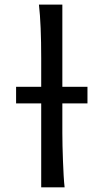

<svg xmlns="http://www.w3.org/2000/svg" viewBox="-20 -801 443 821"><path d="M48.8 -429.7H156.2V-551.8Q156.2 -623 153.8 -680.9Q151.4 -738.8 146.5 -781.2H246.6V-429.7H354V-358.9H246.6V-231.9Q246.6 -208.5 247.3 -176.8Q248 -145 249.3 -112.3Q250.5 -79.6 252.2 -49.8Q253.9 -20 256.3 0H156.2V-358.9H48.8Z"/></svg>

Font: Andika Am
Style: Regular
Weight: 400
Designer: Victor Gaultney, Annie Olsen, Julie Remington, Don Collingsworth, Eric Hays, Becca Hirsbrunner
Foundry: SIL International
Version: Version 5.000